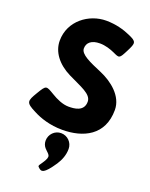

<svg xmlns="http://www.w3.org/2000/svg" viewBox="-208 -945 1088 1395"><g transform="rotate(20 336.0 -247.5)"><path d="M364 -840C231 -840 95 -742 95 -588C95 -502 153 -425 252 -376C350 -327 438 -300 438 -240C438 -163 360 -159 319 -159C273 -159 223 -182 184 -206C116 -246 116 -250 70 -173C24 -96 20 -83 106 -40C159 -12 237 15 333 15C494 15 644 -54 644 -251C644 -359 543 -437 451 -476C357 -516 279 -549 279 -595C279 -640 313 -669 377 -669C420 -669 461 -655 492 -641C544 -617 545 -614 582 -687C619 -760 621 -770 548 -801C503 -821 439 -840 364 -840ZM335 40C385 40 425 80 425 130C425 177 408 219 384 256C314 361 294 351 275 336C256 320 258 321 280 289C327 220 302 222 266 182C254 168 247 150 247 130C247 80 287 40 335 40Z"/></g></svg>

Font: Hussar Print
Style: Bold
Weight: 700
Foundry: Cannot Into Space Fonts
Version: Version 2.00